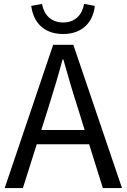

<svg xmlns="http://www.w3.org/2000/svg" viewBox="-20 -962 648 982"><path d="M303 -788C406 -788 457 -854 465 -932L410 -942C401 -889 367 -847 303 -847C239 -847 204 -889 195 -942L140 -932C149 -854 199 -788 303 -788ZM4 0H97L168 -224H436L506 0H604L355 -733H252ZM191 -297 227 -410C253 -493 277 -572 300 -658H304C328 -573 351 -493 378 -410L413 -297Z"/></svg>

Font: GenYoGothic2 TW R
Style: Regular
Weight: 400
Version: Version 2.100;PS 2.1;hotconv 16.6.51;makeotf.lib2.5.65220 DE